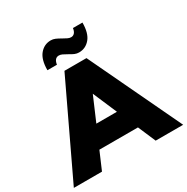

<svg xmlns="http://www.w3.org/2000/svg" viewBox="-237 -1101 1244 1276"><g transform="rotate(-30 385.5 -463.0)"><path d="M536 -135H240L182 0H-34L301 -705H470L805 0H594ZM467 -295 388 -479 309 -295ZM323 -926Q340 -926 356.5 -919Q373 -912 395 -899Q414 -888 427 -882Q440 -876 452 -876Q468 -876 478.5 -888Q489 -900 492 -923H565Q565 -842 531.5 -802Q498 -762 447 -762Q430 -762 414.5 -768.5Q399 -775 376 -789Q357 -800 344 -806Q331 -812 319 -812Q285 -812 278 -765H205Q205 -846 238.5 -886Q272 -926 323 -926Z"/></g></svg>

Font: Nunito Sans Heavy
Style: Regular
Weight: 400
Designer: Vernon Adams
Foundry: Vernon Adams
Version: Version 2.500